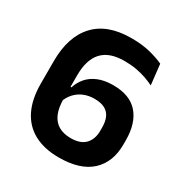

<svg xmlns="http://www.w3.org/2000/svg" viewBox="-155 -776 877 913"><g transform="rotate(30 283.0 -320.0)"><path d="M291.5 13Q212 13 156.2 -16.8Q100.5 -46.5 71.5 -105Q42.5 -163.5 42.5 -249.5V-372.5Q42.5 -506 109.8 -578.8Q177 -651.5 308.5 -651.5Q368 -651.5 412.2 -640.2Q456.5 -629 487 -614.5L499.5 -502.5Q477.5 -513.5 452.8 -522Q428 -530.5 398.8 -535.8Q369.5 -541 333.5 -541Q252 -541 212.2 -498.2Q172.5 -455.5 172.5 -369V-241.5Q172.5 -192 186.2 -159.8Q200 -127.5 227.2 -111.2Q254.5 -95 294.5 -95Q348.5 -95 374 -122.5Q399.5 -150 399.5 -195.5V-214Q399.5 -245 390 -267.2Q380.5 -289.5 358.8 -301.8Q337 -314 300 -314Q268.5 -314 242.2 -303Q216 -292 197.2 -271.5Q178.5 -251 168.5 -222.5L156 -306H177.5Q187 -336.5 207.8 -361Q228.5 -385.5 262.8 -400Q297 -414.5 346 -414.5Q437 -414.5 482.2 -362.8Q527.5 -311 527.5 -216.5V-194Q527.5 -97 468 -42Q408.5 13 291.5 13Z"/></g></svg>

Font: Anek Tamil Medium SemiBold
Style: Regular
Weight: 600
Version: Version 1.003